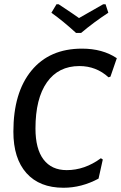

<svg xmlns="http://www.w3.org/2000/svg" viewBox="-20 -877 570 904"><path d="M477 -857 490 -817Q421 -772 362 -722H338Q278 -777 222 -817L246 -857H256Q333 -806 352 -792Q364 -799 466 -857ZM366 -648Q463 -648 530 -603L500 -516L491 -513Q433 -566 354 -566Q255 -566 201 -489.5Q147 -413 147 -272Q147 -176 185 -126Q223 -76 294 -76Q379 -76 455 -132L464 -126L444 -36Q364 7 279 7Q166 7 104.5 -62Q43 -131 43 -257Q43 -441 128 -544.5Q213 -648 366 -648Z"/></svg>

Font: Alegreya Sans Medium
Style: Italic
Weight: 500
Italic angle: -7°
Designer: Juan Pablo del Peral
Foundry: Huerta Tipografica
Version: Version 2.007